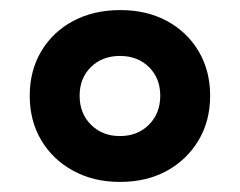

<svg xmlns="http://www.w3.org/2000/svg" viewBox="-20 -730 476 381"><path d="M218 -369Q166 -369 125.5 -391Q85 -413 62 -451.5Q39 -490 39 -540Q39 -590 62 -628.5Q85 -667 125.5 -688.5Q166 -710 219 -710Q271 -710 311 -688.5Q351 -667 374 -628.5Q397 -590 397 -540Q397 -490 374 -451.5Q351 -413 311 -391Q271 -369 218 -369ZM218 -460Q253 -460 275.5 -482.5Q298 -505 298 -540Q298 -575 275.5 -597Q253 -619 218 -619Q183 -619 160.5 -597Q138 -575 138 -540Q138 -505 160.5 -482.5Q183 -460 218 -460Z"/></svg>

Font: SUSE ExtraBold
Style: Regular
Weight: 800
Designer: Rene Bieder
Foundry: SUSE
Version: Version 1.000